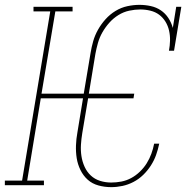

<svg xmlns="http://www.w3.org/2000/svg" viewBox="-38 -763 808 791"><path d="M420 8Q393 8 367.5 1Q342 -6 323.5 -22.5Q305 -39 293.5 -62.5Q282 -86 278 -111.5Q274 -137 275 -164Q276 -191 281 -218L304 -358H130L74 -19H143V0H-18V-19H53L169 -716H100V-735H261V-716H190L133 -377H307L335 -544Q339 -569 346 -593.5Q353 -618 366 -641Q379 -664 397 -684Q415 -704 438 -718Q461 -732 486.5 -737.5Q512 -743 536 -743Q560 -743 583 -738Q606 -733 624.5 -720.5Q643 -708 655.5 -689Q668 -670 674 -648L688 -735H709L679 -554H658Q662 -575 662.5 -596Q663 -617 658.5 -637Q654 -657 643.5 -674Q633 -691 617.5 -702.5Q602 -714 581.5 -719Q561 -724 540 -724Q518 -724 494.5 -719Q471 -714 450 -701Q429 -688 412.5 -669.5Q396 -651 384 -630Q372 -609 365.5 -586Q359 -563 355 -541L328 -377H515L512 -358H325L301 -215Q297 -191 295.5 -167Q294 -143 297.5 -120Q301 -97 310.5 -76Q320 -55 336 -40Q352 -25 374 -18Q396 -11 420 -11Q441 -11 462 -15Q483 -19 502.5 -29.5Q522 -40 538.5 -56Q555 -72 566.5 -90.5Q578 -109 585.5 -129.5Q593 -150 597 -171H618Q613 -147 605 -124.5Q597 -102 583.5 -81Q570 -60 552 -42.5Q534 -25 512 -13.5Q490 -2 466.5 3Q443 8 420 8Z"/></svg>

Font: Iosevka Etoile Thin Oblique
Style: Regular
Weight: 100
Italic angle: -9°
Designer: Belleve Invis
Foundry: Belleve Invis
Version: Version 15.5.2; ttfautohint (v1.8.4)